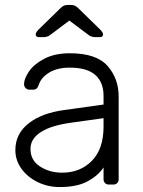

<svg xmlns="http://www.w3.org/2000/svg" viewBox="-20 -745 576 775"><path d="M221 10Q173 10 132 -10Q91 -30 66.5 -64Q42 -98 42 -139Q42 -205 95.5 -247Q149 -289 240 -301L398 -323V-358Q398 -413 364.5 -442.5Q331 -472 262 -472Q211 -472 178.5 -452Q146 -432 137 -404Q133 -392 127.5 -387.5Q122 -383 113 -383H99Q90 -383 83.5 -389.5Q77 -396 77 -405Q77 -427 97 -456.5Q117 -486 159 -508Q201 -530 262 -530Q369 -530 414 -479Q459 -428 459 -355V-22Q459 -12 453 -6Q447 0 437 0H420Q410 0 404 -6Q398 -12 398 -22V-69Q376 -36 333.5 -13Q291 10 221 10ZM231 -48Q304 -48 351 -96Q398 -144 398 -234V-268L269 -250Q187 -239 145 -212Q103 -185 103 -144Q103 -98 141.5 -73Q180 -48 231 -48ZM138 -595Q124 -595 124 -606Q124 -614 136 -626L223 -711Q232 -720 238.5 -722.5Q245 -725 255 -725H265Q274 -725 281 -722.5Q288 -720 297 -711L384 -626Q396 -614 396 -606Q396 -595 382 -595H365Q358 -595 351 -597Q344 -599 340 -602L260 -662L180 -602Q176 -599 169 -597Q162 -595 155 -595Z"/></svg>

Font: Rubik AZ
Style: Regular
Weight: 300
Designer: Hubert and Fischer
Foundry: Hubert & Fischer
Version: Version 2.000